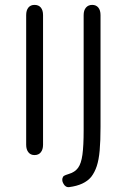

<svg xmlns="http://www.w3.org/2000/svg" viewBox="-20 -625 516 785"><path d="M87 -33Q87 -14 96 -2.5Q105 9 121 9Q138 9 147 -2.5Q156 -14 156 -33V-563Q156 -583 147 -594Q138 -605 121 -605Q105 -605 96 -594Q87 -583 87 -563ZM391 -563Q391 -583 382 -594Q373 -605 357 -605Q341 -605 331.5 -594Q322 -583 322 -563V-91Q322 -29 317 7.5Q312 44 299 61.5Q286 79 262 86Q246 91 241.5 94Q237 97 235 105Q234 112 235.5 117Q237 122 240 127Q243 133 249 137Q255 141 263 140Q294 136 316.5 125.5Q339 115 353 98Q367 80 375.5 54.5Q384 29 387.5 -9.5Q391 -48 391 -106Z"/></svg>

Font: Beiruti
Style: Regular
Weight: 400
Version: Version 1.00